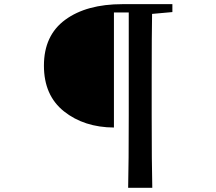

<svg xmlns="http://www.w3.org/2000/svg" viewBox="-20 -769 1040 924"><path d="M809.6 -710.9 711.9 -702.1Q710 -602.5 710 -399.4V-215.8Q710 18.6 712.9 134.8H596.7Q599.6 19.5 599.6 -215.8V-709H528.3V-155.3Q384.8 -156.2 288.1 -232.9Q191.4 -309.6 191.4 -453.1Q191.4 -598.6 293.9 -673.8Q396.5 -749 569.3 -749H809.6Z"/></svg>

Font: GenYoMin TW TTF SemiBold
Style: Regular
Weight: 600
Version: Version 1.300